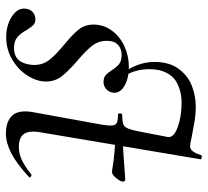

<svg xmlns="http://www.w3.org/2000/svg" viewBox="-46 -632 690 637"><g transform="rotate(90 298.5 -313.0)"><path d="M349 -53Q349 -65 352 -80L393 -306Q396 -324 396 -336Q396 -351 388 -355.5Q380 -360 358 -360Q356 -360 356 -365Q356 -374 359 -374Q385 -374 394 -378.5Q403 -383 408.5 -400.5Q414 -418 424 -473L434 -525Q437 -545 401.5 -558Q366 -571 320 -571Q284 -571 253.5 -555Q223 -539 212 -496Q209 -481 209 -464Q209 -409 240 -370Q240 -366 236 -363.5Q232 -361 231 -364Q185 -420 185 -481Q185 -531 208.5 -562Q232 -593 265.5 -605.5Q299 -618 332 -618Q359 -618 385 -613.5Q411 -609 431 -605Q459 -599 464 -599Q473 -599 480 -606.5Q487 -614 494 -635Q494 -638 500 -638Q503 -638 506 -636.5Q509 -635 508 -634L419 -106Q416 -91 416 -78Q416 -31 466 -31Q490 -31 511.5 -41.5Q533 -52 559 -73H560Q563 -73 566.5 -70Q570 -67 567 -65Q523 -24 488 -6Q453 12 422 12Q390 12 369.5 -3Q349 -18 349 -53ZM430 -351 432 -376Q475 -376 543 -382L575 -384Q582 -384 582 -376Q582 -368 570 -353.5Q558 -339 548 -340Q482 -351 430 -351ZM8 -48Q8 -66 18.5 -76Q29 -86 44 -86Q55 -86 62 -79.5Q69 -73 79 -57Q90 -37 103 -26Q116 -15 139 -15Q187 -15 194 -69Q195 -74 195 -82Q195 -111 178 -132.5Q161 -154 127 -182Q94 -209 77.5 -229.5Q61 -250 61 -279Q61 -312 80.5 -339Q100 -366 132.5 -381Q165 -396 201 -396Q240 -396 265 -381Q290 -366 287 -343Q284 -328 274 -320Q264 -312 252 -312Q237 -312 229 -319Q221 -326 212 -340Q202 -356 191.5 -364Q181 -372 162 -372Q143 -372 130.5 -362Q118 -352 116 -335Q115 -331 115 -322Q115 -295 131.5 -274Q148 -253 180 -226Q215 -196 232.5 -173.5Q250 -151 250 -121Q250 -91 230.5 -60Q211 -29 177 -9Q143 11 103 11Q65 11 36.5 -6.5Q8 -24 8 -48Z"/></g></svg>

Font: Cormorant Infant Medium
Style: Italic
Weight: 500
Italic angle: -10°
Designer: Christian Thalmann (Catharsis Fonts)
Foundry: Catharsis Fonts
Version: Version 4.000